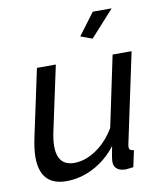

<svg xmlns="http://www.w3.org/2000/svg" viewBox="-83 -798 743 875"><g transform="rotate(-10 288.5 -360.0)"><path d="M383.8 -608.9 330.1 -628.9 405.8 -730H493.2ZM33.2 -122.1Q33.2 -156.7 43.9 -209L110.8 -522H198.2L134.8 -226.1Q126 -185.5 126 -157.2Q126 -65.9 204.1 -65.9Q254.9 -65.9 306.2 -100.6Q357.4 -135.3 392.1 -194.8L460.9 -522H548.8L460.9 -107.9Q459 -98.1 459 -95.2Q459 -85.4 464.1 -81.3Q469.2 -77.1 481 -76.2L464.8 0Q434.6 3.9 430.2 3.9Q403.3 3.9 389.2 -7.8Q375 -19.5 375 -40Q375 -57.1 386.2 -111.8Q341.8 -53.7 280.5 -22Q219.2 9.8 154.8 9.8Q33.2 9.8 33.2 -122.1Z"/></g></svg>

Font: Rawline Medium
Style: Italic
Weight: 500
Italic angle: -12°
Designer: Matt McInerney, Pablo Impallari, Rodrigo Fuenzalida
Foundry: Matt McInerney, Pablo Impallari, Rodrigo Fuenzalida
Version: Version 4.020;PS 004.020;hotconv 1.0.88;makeotf.lib2.5.64775